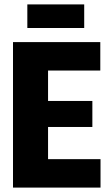

<svg xmlns="http://www.w3.org/2000/svg" viewBox="-20 -851 499 871"><path d="M39 0V-660H198V0ZM153 0V-129H436V0ZM153 -275V-393H399V-275ZM153 -531V-660H435V-531ZM104 -724V-831H362V-724Z"/></svg>

Font: Bricolage Grotesque 72pt SemiCondensed ExtraBold
Style: Regular
Weight: 800
Width: 4
Designer: Mathieu Triay
Foundry: Atelier Triay
Version: Version 1.001;gftools[0.9.33.dev8+g029e19f]